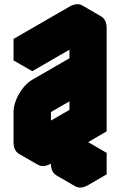

<svg xmlns="http://www.w3.org/2000/svg" viewBox="-20 -721 560 893"><path d="M390 -60V40L476 -10V90L390 140Q355 160 329 145Q303 130 303 90Q303 63 315 33.5Q327 4 347 -21.5Q367 -47 390 -60V-160Q390 -134 378 -104Q366 -74 346 -48.5Q326 -23 303 -10L217 40Q182 60 156 45Q130 30 130 -10V-150Q130 -177 142 -206.5Q154 -236 174 -261.5Q194 -287 217 -300L390 -400V-540L130 -390V-490L390 -640Q424 -660 450 -645Q476 -630 476 -590V-110ZM217 -60 390 -160V-300L217 -200ZM390 -540V-400L303 -450V-590ZM476 -10 390 40 303 -10 390 -60ZM390 -300V-160L303 -210V-350ZM390 -160V-60L303 -110V-210ZM390 -60Q367 -47 347 -21.5Q327 4 315 33.5Q303 63 303 90Q303 130 329 145L243 95Q217 80 217 40Q217 14 229 -16Q241 -46 260.5 -71.5Q280 -97 303 -110ZM390 -160 217 -60 130 -110 303 -210ZM390 -400 217 -300Q194 -287 174 -261.5Q154 -236 142 -206.5Q130 -177 130 -150V-10Q130 30 156 45L69 -5Q43 -20 43 -60V-200Q43 -227 55 -256.5Q67 -286 87 -311.5Q107 -337 130 -350L303 -450ZM450 -645Q424 -660 390 -640L130 -490L43 -540L303 -690Q338 -710 364 -695ZM130 -490V-390L43 -440V-540Z"/></svg>

Font: Nabla
Style: Regular
Weight: 400
Designer: Arthur Reinders Folmer
Foundry: Typearture
Version: Version 1.002